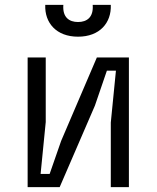

<svg xmlns="http://www.w3.org/2000/svg" viewBox="-20 -765 640 785"><path d="M507 -530H376L230 -189L183 -54H146L167 -266V-530H93V0H224L368 -333L417 -476H454L433 -264V0H507ZM239 -745H165C162 -672 210 -615 299 -615C388 -615 436 -672 433 -745H359C363 -694 335 -675 299 -675C263 -675 235 -694 239 -745Z"/></svg>

Font: Fliege Mono Light
Style: Regular
Weight: 300
Version: Version 0.020;Glyphs 3.3 (3306)